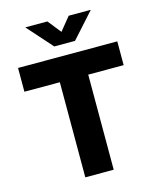

<svg xmlns="http://www.w3.org/2000/svg" viewBox="-136 -1042 931 1135"><g transform="rotate(-15 329.5 -474.0)"><path d="M25.9 -582V-727.5H633.3V-582H416.5V0H242.7V-582ZM264.6 -948.2 329.1 -867.2 395 -948.2H528.8V-946.3L392.6 -794.9H265.6L130.9 -946.3V-948.2Z"/></g></svg>

Font: Inter 24pt ExtraBold
Style: Regular
Weight: 800
Designer: Rasmus Andersson
Foundry: rsms
Version: Version 4.001;git-66647c0bb